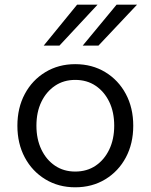

<svg xmlns="http://www.w3.org/2000/svg" viewBox="-20 -781 641 817"><path d="M300 16Q229 16 173 -18Q117 -52 85.5 -111Q54 -170 54 -246Q54 -322 85.5 -381Q117 -440 173 -474Q229 -508 300 -508Q372 -508 428 -474Q484 -440 515.5 -381Q547 -322 547 -246Q547 -170 515.5 -111Q484 -52 428 -18Q372 16 300 16ZM300 -51Q350 -51 387 -76Q424 -101 445 -145Q466 -189 466 -246Q466 -304 445 -347.5Q424 -391 387 -416Q350 -441 300 -441Q251 -441 214 -416Q177 -391 156 -347.5Q135 -304 135 -246Q135 -189 156 -145Q177 -101 214 -76Q251 -51 300 -51ZM395 -761 233 -587H166L308 -761ZM563 -761 399 -587H332L476 -761Z"/></svg>

Font: Wix Madefor Text
Style: Regular
Weight: 400
Designer: Dalton Maag Ltd
Foundry: Dalton Maag Ltd
Version: Version 3.100